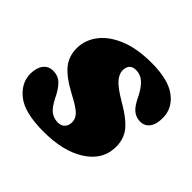

<svg xmlns="http://www.w3.org/2000/svg" viewBox="-129 -604 747 747"><g transform="rotate(45 245.0 -230.5)"><path d="M213 -52Q231 -52 241.2 -63.2Q251.5 -74.5 251.5 -92Q251.5 -112 235.8 -128Q220 -144 172 -169Q112.5 -200.5 85.8 -232.8Q59 -265 60 -312.5Q61.5 -357 90.5 -393.8Q119.5 -430.5 173.8 -452.5Q228 -474.5 306.5 -474.5Q398.5 -474.5 443.5 -440.8Q488.5 -407 489 -355Q489.5 -318.5 475.2 -299.8Q461 -281 436.5 -281Q413 -281 395.5 -295.8Q378 -310.5 360.5 -349Q344 -380.5 325.8 -396.2Q307.5 -412 283.5 -412Q247.5 -412 247 -373.5Q247.5 -354 264.5 -334Q281.5 -314 332.5 -284Q399 -245.5 421 -212.2Q443 -179 439.5 -134.5Q435 -69 370 -28.2Q305 12.5 198 12.5Q94 12.5 48.2 -24Q2.5 -60.5 2.5 -112Q3 -144 17.5 -163Q32 -182 57.5 -182Q85.5 -182 104 -163.8Q122.5 -145.5 139 -110.5Q156 -77 173.2 -64.5Q190.5 -52 213 -52Z"/></g></svg>

Font: Fraunces 72pt Soft Black
Style: Italic
Weight: 900
Italic angle: -16°
Version: Version 1.000;[b76b70a41]